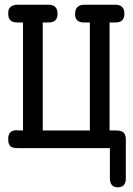

<svg xmlns="http://www.w3.org/2000/svg" viewBox="-20 -631 565 818"><path d="M15.1 -41Q15.1 -76.2 51.8 -76.2Q52.7 -76.2 54.2 -76.2L56.2 -75.2H78.1V-535.2H53.2Q15.1 -535.2 15.1 -571.8Q15.1 -581.5 16.6 -588.9Q18.1 -596.2 27.6 -603.5Q37.1 -610.8 55.2 -610.8H186Q225.1 -610.8 225.1 -573.2Q226.1 -535.2 186 -535.2H162.1V-75.2H362.8V-535.2H337.9Q299.8 -535.2 299.8 -570.8Q299.8 -610.8 339.8 -610.8H471.2Q510.3 -610.8 509.8 -573.2Q510.7 -535.2 471.2 -535.2H446.8V-75.2H473.1Q489.3 -75.2 499 -71Q508.8 -66.9 512 -58.3Q515.1 -49.8 515.6 -46.9Q516.1 -43.9 516.1 -35.2V127Q517.1 167 481.9 167Q447.8 167 448.2 127V0H56.2Q41 0 32 -3.4Q22.9 -6.8 19.5 -14.4Q16.1 -22 15.6 -26.6Q15.1 -31.2 15.1 -41Z"/></svg>

Font: CMU Typewriter Text
Style: Bold
Weight: 700
Version: Version 0.7.0